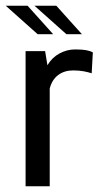

<svg xmlns="http://www.w3.org/2000/svg" viewBox="-41 -648 352 668"><path d="M48 0V-470H116L124 -421Q140 -448 166 -462Q192 -476 220 -476Q245 -476 258.5 -473.5Q272 -471 282 -466L278 -393Q266 -397 250 -400Q234 -403 213 -403Q183 -403 161.5 -387Q140 -371 132 -340V0ZM90 -529 -21 -628H55L144 -529ZM190 -529 79 -628H155L244 -529Z"/></svg>

Font: Smooch Sans SemiBold
Style: Bold
Weight: 600
Designer: Robert E. Leuschke
Foundry: Robert E. Leuschke
Version: Version 1.010; ttfautohint (v1.8.3)